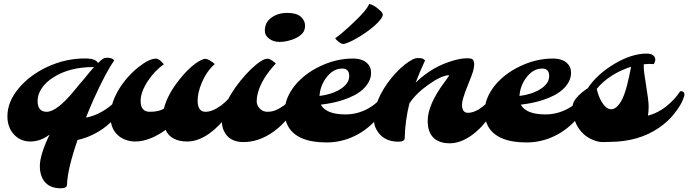

<svg xmlns="http://www.w3.org/2000/svg" viewBox="-20 -737 3585 1000"><path d="M238.3 -36.1Q190.9 0 138.2 0Q86.4 0 52.7 -36.6Q18.6 -73.7 18.6 -131.8Q18.6 -206.5 77.1 -276.9Q133.8 -345.2 225.6 -388.2Q320.8 -432.6 422.4 -432.6Q478.5 -432.6 490.7 -408.7Q515.1 -433.1 524.9 -434.8Q534.7 -436.5 539.1 -436.5Q543.5 -436.5 549.8 -435.5Q566.9 -433.1 575.2 -421.9Q532.7 -364.3 466.8 -217.8Q446.8 -172.4 427.7 -124.5Q511.2 -139.6 586.9 -213.9Q609.9 -236.8 626 -261.7Q647.9 -263.2 647.9 -243.7Q647.9 -235.8 636.5 -208.3Q625 -180.7 597.2 -144.8Q569.3 -108.9 535.2 -81.1Q466.8 -26.4 383.8 -7.8Q331.1 145.5 329.1 224.1Q329.1 243.7 296.4 243.7Q242.7 243.7 215.1 212.4Q187.5 181.2 187.5 127.4Q187.5 69.8 238.3 -36.1ZM175.8 -211.4Q175.8 -154.8 223.1 -154.8Q277.8 -154.8 372.1 -271.5Q396.5 -301.8 419.4 -327.6Q445.8 -361.3 469.7 -387.7Q467.8 -387.7 465.3 -387.7Q341.8 -387.7 257.8 -334Q218.8 -309.6 197.3 -277.3Q175.8 -245.1 175.8 -211.4Z M1009.3 -213.4Q1009.3 -154.8 1050.8 -154.8Q1086.9 -154.8 1131.3 -187.5Q1170.9 -217.3 1200.7 -261.7Q1222.7 -263.2 1222.7 -243.7Q1222.7 -227.1 1202.4 -192.9Q1182.1 -158.7 1163.1 -133.8Q1144 -108.9 1120.6 -85Q1097.2 -61 1070.8 -42Q1011.7 0 955.6 0Q870.6 0 842.3 -60.5Q788.6 -20.5 729 -5.4Q708.5 0 683.3 0Q658.2 0 633.5 -9Q608.9 -18.1 591.3 -35.2Q555.2 -70.3 555.2 -131.8Q555.2 -200.7 602.1 -276.4Q641.1 -339.4 701.7 -387.7Q757.3 -431.6 791.5 -431.6Q810.1 -431.6 833.5 -402.3Q785.6 -368.7 751 -316.4Q712.4 -258.3 712.4 -211.4Q712.4 -154.8 759.8 -154.8Q806.6 -154.8 833.5 -170.9Q852.5 -247.1 918.9 -328.1Q984.9 -408.7 1039.6 -429.2Q1057.1 -435.5 1087.4 -412.6Q1094.7 -407.2 1098.6 -403.3Q1057.1 -367.7 1031.2 -306.6Q1009.3 -254.9 1009.3 -213.4Z M1382.8 -534.7Q1359.4 -551.8 1359.4 -575.7Q1359.4 -599.6 1367.9 -616.2Q1376.5 -632.8 1392.6 -644.5Q1427.2 -669.9 1475.8 -669.9Q1524.4 -669.9 1546.6 -649.9Q1568.8 -629.9 1568.8 -604Q1568.8 -578.1 1555.2 -563.5Q1541.5 -548.8 1521.5 -538.8Q1501.5 -528.8 1478.3 -523.7Q1455.1 -518.6 1438 -518.6Q1420.9 -518.6 1407.2 -522.7Q1393.6 -526.9 1382.8 -534.7ZM1145.5 -56.6Q1135.3 -78.6 1135.3 -110.6Q1135.3 -142.6 1149.2 -178.2Q1163.1 -213.9 1184.8 -249.3Q1206.5 -284.7 1233.4 -317.6Q1260.3 -350.6 1286.6 -376Q1344.7 -431.2 1372.1 -431.2Q1383.8 -431.2 1398.2 -421.1Q1412.6 -411.1 1416.5 -406.2Q1342.8 -327.1 1323.2 -253.4Q1316.9 -231 1316.9 -209.7Q1316.9 -188.5 1333 -171.6Q1349.1 -154.8 1373 -154.8Q1397 -154.8 1417.7 -163.8Q1438.5 -172.9 1458.5 -187.5Q1498 -217.3 1527.8 -261.7Q1549.8 -263.2 1549.8 -243.7Q1549.8 -227.5 1529.5 -192.9Q1509.3 -158.2 1489.3 -133.1Q1469.2 -107.9 1443.6 -83.5Q1418 -59.1 1387.7 -40Q1319.8 2.9 1248 2.9Q1172.4 2.9 1145.5 -56.6Z M1462.9 0ZM1650.9 -191.9Q1679.2 -141.1 1779.3 -141.1Q1841.8 -141.1 1897.2 -171.6Q1952.6 -202.1 1992.2 -261.7Q2014.2 -263.2 2014.2 -243.7Q2014.2 -221.7 1988 -180.4Q1961.9 -139.2 1939.2 -113.8Q1916.5 -88.4 1888.4 -66.7Q1860.4 -44.9 1828.1 -29.3Q1758.3 4.9 1681.2 4.9Q1525.9 4.9 1479.5 -81.1Q1462.9 -112.3 1462.9 -152.6Q1462.9 -192.9 1476.8 -226.6Q1490.7 -260.3 1515.1 -290.8Q1539.6 -321.3 1573.2 -347.2Q1606.9 -373 1646.5 -391.6Q1730.5 -432.1 1817.9 -432.1Q1880.9 -432.1 1904.3 -392.6Q1912.6 -378.9 1912.6 -356.2Q1912.6 -333.5 1901.1 -311.5Q1889.6 -289.6 1870.1 -271.7Q1850.6 -253.9 1824.7 -240.5Q1798.8 -227.1 1769.5 -217.3Q1717.8 -199.7 1650.9 -191.9ZM1644 -237.3Q1706.5 -244.6 1751.5 -272Q1798.8 -301.3 1798.8 -340.6Q1798.8 -379.9 1762.7 -379.9Q1715.8 -379.9 1681.2 -335Q1647.9 -292 1644 -237.3ZM1744.1 -519Q1729 -530.8 1726.1 -538.1Q1758.3 -560.5 1799.1 -598.6Q1839.8 -636.7 1856.9 -654.8Q1896 -695.8 1902.8 -716.8Q1931.6 -710.4 1965.3 -676.8Q1973.6 -668.5 1973.6 -659.4Q1973.6 -650.4 1960.9 -634.3Q1948.2 -618.2 1928.5 -601.1Q1908.7 -584 1884.5 -567.1Q1860.4 -550.3 1837.2 -537.1Q1814 -523.9 1794.4 -515.9Q1774.9 -507.8 1768.6 -507.8Q1762.2 -507.8 1756.3 -511Q1750.5 -514.2 1744.1 -519Z M2087.9 -18.6Q2087.9 1 2055.2 1Q1974.1 1 1939.9 -63.5Q1927.2 -86.4 1927.2 -118.2Q1927.2 -149.9 1936.5 -181.4Q1945.8 -212.9 1961.4 -243.7Q1977.1 -274.4 1997.6 -303.2Q2018.1 -332 2041 -356.4Q2089.4 -408.2 2132.8 -429.2Q2144.5 -434.6 2154.1 -434.6Q2163.6 -434.6 2169.9 -434.1Q2186 -432.6 2193.8 -421.9Q2164.1 -358.9 2145 -306.6Q2231.9 -392.1 2347.2 -423.3Q2384.8 -433.6 2412.8 -433.6Q2440.9 -433.6 2445.3 -423.1Q2449.7 -412.6 2449.7 -403.8Q2449.7 -395 2447.3 -380.1Q2444.8 -365.2 2434.6 -338.9Q2424.3 -312.5 2413.6 -285.6Q2386.2 -217.3 2386.2 -192.4Q2386.2 -149.4 2417 -149.4Q2469.7 -149.4 2533.2 -218.8Q2551.8 -238.8 2566.9 -261.7Q2588.9 -263.2 2588.9 -243.7Q2588.9 -228 2568.8 -192.1Q2548.8 -156.2 2530.5 -130.1Q2512.2 -104 2489.3 -79.1Q2466.3 -54.2 2439 -34.2Q2379.4 9.3 2322.8 9.3Q2266.1 9.3 2236.8 -20.5Q2207.5 -50.3 2207.5 -107.4Q2207.5 -191.9 2295.4 -309.6Q2322.3 -345.2 2318.8 -345.2Q2281.7 -345.2 2214.4 -298.3Q2147.5 -251.5 2112.3 -198.7Q2089.8 -107.4 2087.9 -18.6Z M2692.4 -191.9Q2720.7 -141.1 2820.8 -141.1Q2883.3 -141.1 2938.7 -171.6Q2994.1 -202.1 3033.7 -261.7Q3055.7 -263.2 3055.7 -243.7Q3055.7 -221.7 3029.5 -180.4Q3003.4 -139.2 2980.7 -113.8Q2958 -88.4 2929.9 -66.7Q2901.9 -44.9 2869.6 -29.3Q2799.8 4.9 2722.7 4.9Q2567.4 4.9 2521 -81.1Q2504.4 -112.3 2504.4 -152.6Q2504.4 -192.9 2518.3 -226.6Q2532.2 -260.3 2556.6 -290.8Q2581.1 -321.3 2614.7 -347.2Q2648.4 -373 2688 -391.6Q2772 -432.1 2859.4 -432.1Q2922.4 -432.1 2945.8 -392.6Q2954.1 -378.9 2954.1 -356.2Q2954.1 -333.5 2942.6 -311.5Q2931.2 -289.6 2911.6 -271.7Q2892.1 -253.9 2866.2 -240.5Q2840.3 -227.1 2811 -217.3Q2759.3 -199.7 2692.4 -191.9ZM2685.5 -237.3Q2748 -244.6 2793 -272Q2840.3 -301.3 2840.3 -340.6Q2840.3 -379.9 2804.2 -379.9Q2757.3 -379.9 2722.7 -335Q2689.5 -292 2685.5 -237.3Z M3385.3 -403.3Q3358.4 -405.3 3333 -402.3Q3333 -397.5 3333 -385.3Q3333 -373 3336.4 -348.6Q3339.8 -324.2 3344.7 -294.9Q3358.4 -211.9 3358.4 -182.6Q3358.4 -153.3 3354.5 -134.8Q3428.2 -153.3 3489.7 -219.7Q3508.3 -239.7 3522.9 -261.7Q3537.1 -262.7 3541 -256.6Q3544.9 -250.5 3544.9 -243.7Q3544.9 -236.8 3533.7 -210.4Q3522.5 -184.1 3491 -144Q3459.5 -104 3412.6 -71.8Q3306.6 1 3157.7 2Q3144 2.9 3118.2 2.9Q3092.3 2.9 3061 -11.5Q3029.8 -25.9 3007.8 -50.8Q2962.4 -102.1 2962.4 -182.1Q2962.4 -215.3 3012.7 -256.8Q3026.9 -268.6 3041 -277.3Q3089.8 -350.6 3179.9 -404.3Q3270 -458 3348.6 -458Q3377 -458 3387.7 -442.4Q3399.4 -425.8 3385.3 -403.3ZM3139.6 -176.3Q3150.4 -168 3163.6 -168Q3176.8 -168 3189.5 -178.2Q3202.1 -188.5 3212.6 -205.6Q3223.1 -222.7 3231.2 -245.1Q3239.3 -267.6 3245.6 -292Q3256.3 -333 3267.1 -389.2Q3184.6 -363.8 3121.1 -308.6Q3102.1 -291.5 3087.9 -273.9Q3105 -203.6 3139.6 -176.3Z"/></svg>

Font: Molle
Style: Regular
Weight: 400
Italic angle: -22°
Designer: Elena Albertoni
Foundry: Elena Albertoni
Version: Version 1.001; ttfautohint (v0.92) -l 12 -r 12 -G 200 -x 10 